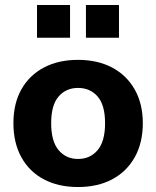

<svg xmlns="http://www.w3.org/2000/svg" viewBox="-20 -742 629 773"><path d="M294 11Q215 11 156.5 -20Q98 -51 66 -109Q34 -167 34 -246Q34 -325 66 -382Q98 -439 156.5 -470Q215 -501 294 -501Q373 -501 431.5 -470Q490 -439 522.5 -381.5Q555 -324 555 -246Q555 -167 522.5 -109Q490 -51 431.5 -20Q373 11 294 11ZM294 -102Q343 -102 373 -137.5Q403 -173 403 -246Q403 -319 373 -353.5Q343 -388 294 -388Q246 -388 216 -353.5Q186 -319 186 -246Q186 -173 216 -137.5Q246 -102 294 -102ZM326 -590V-722H459V-590ZM129 -590V-722H262V-590Z"/></svg>

Font: Nunito Sans 12pt ExtraLight 12pt ExtraBold
Style: Regular
Weight: 800
Version: Version 3.101;gftools[0.9.27]